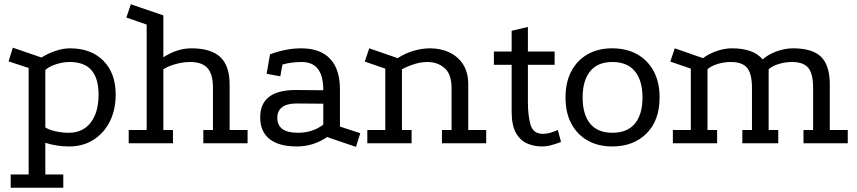

<svg xmlns="http://www.w3.org/2000/svg" viewBox="-20 -670 4008 898"><path d="M30 208V146H114V-352L20 -383L40 -447L174 -401Q206 -421 241 -432.5Q276 -444 307 -444Q406 -444 463.5 -386Q521 -328 521 -228Q521 -156 493.5 -101.5Q466 -47 417 -16Q368 15 303 15Q246 15 192 -2V146H276V208ZM302 -49Q367 -49 404 -96.5Q441 -144 441 -228Q441 -304 407.5 -342Q374 -380 306 -380Q274 -380 242 -369.5Q210 -359 192 -343V-74Q209 -63 239.5 -56Q270 -49 302 -49Z M582 0V-62H666V-555L571 -588L592 -650L744 -598V-402Q809 -444 875 -444Q967 -444 1010.5 -403Q1054 -362 1054 -275V-62H1138V0H931V-62H976V-259Q976 -323 950.5 -351.5Q925 -380 870 -380Q837 -380 802 -370.5Q767 -361 744 -346V-62H789V0Z M1510 -29Q1445 15 1369 15Q1285 15 1241.5 -19Q1198 -53 1197 -118Q1195 -249 1363 -249L1492 -248Q1492 -315 1467 -347.5Q1442 -380 1391 -380Q1367 -380 1344 -377Q1321 -374 1301 -368L1291 -313L1227 -325L1243 -416Q1281 -430 1317.5 -437Q1354 -444 1388 -444Q1478 -444 1524 -395Q1570 -346 1570 -252V-78L1665 -47L1645 17ZM1366 -186Q1323 -186 1300 -169Q1277 -152 1277 -119Q1277 -49 1373 -49Q1442 -49 1492 -87V-185Z M1698 0V-62H1782V-349L1686 -382L1707 -444L1840 -398Q1875 -421 1914.5 -432.5Q1954 -444 1992 -444Q2040 -444 2080.5 -425.5Q2121 -407 2145.5 -369.5Q2170 -332 2170 -275V-62H2254V0H2047V-62H2092V-259Q2092 -323 2059.5 -351.5Q2027 -380 1979 -380Q1951 -380 1920.5 -371Q1890 -362 1860 -346V-62H1905V0Z M2514 15Q2478 15 2445.5 1Q2413 -13 2393 -48.5Q2373 -84 2373 -149V-367H2290V-429H2373V-526L2449 -544V-429H2574V-367H2449V-193Q2449 -126 2462 -85Q2475 -44 2519 -44Q2550 -44 2589 -62L2604 -6Q2583 2 2560 8.5Q2537 15 2514 15Z M2843 -444Q2910 -444 2959.5 -416.5Q3009 -389 3037 -337.5Q3065 -286 3065 -214Q3065 -107 3004 -46Q2943 15 2843 15Q2778 15 2729 -12.5Q2680 -40 2652.5 -91Q2625 -142 2625 -214Q2625 -286 2652.5 -337.5Q2680 -389 2729 -416.5Q2778 -444 2843 -444ZM2844 -380Q2775 -380 2740 -336.5Q2705 -293 2705 -214Q2705 -135 2740 -92Q2775 -49 2844 -49Q2914 -49 2949.5 -92Q2985 -135 2985 -214Q2985 -293 2949.5 -336.5Q2914 -380 2844 -380Z M3127 0V-62H3211V-349L3115 -382L3136 -444L3268 -398Q3296 -419 3332.5 -431.5Q3369 -444 3403 -444Q3453 -444 3489.5 -431Q3526 -418 3547 -392Q3572 -415 3611.5 -429.5Q3651 -444 3689 -444Q3780 -444 3820.5 -404Q3861 -364 3861 -275V-62H3945V0H3738V-62H3783V-259Q3783 -325 3760.5 -352.5Q3738 -380 3684 -380Q3652 -380 3621.5 -370.5Q3591 -361 3575 -346V-62H3620V0H3452V-62H3497V-259Q3497 -325 3474.5 -352.5Q3452 -380 3398 -380Q3366 -380 3335.5 -370.5Q3305 -361 3289 -346V-62H3334V0Z"/></svg>

Font: Podkova VF Beta
Style: Regular
Weight: 400
Designer: Ilya Yudin
Foundry: Cyreal (www.cyreal.org)
Version: Version 2.100